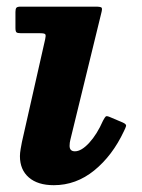

<svg xmlns="http://www.w3.org/2000/svg" viewBox="-20 -540 428 578"><path d="M285 -501 192 -120Q189.5 -110.5 189.5 -101Q189.5 -84.5 205.5 -84.5Q225 -84.5 248.5 -110Q272 -135.5 290 -176.5Q295.5 -187 298.5 -189.5Q301.5 -192 313.5 -186.5L350 -171Q361 -166 359.5 -160.5Q358 -155 353 -145Q318.5 -71.5 263.8 -27Q209 17.5 142 17.5Q93.5 17.5 66.8 -5.8Q40 -29 40 -70Q40 -79 42.2 -91.8Q44.5 -104.5 46 -112.5L116 -422Q118.5 -433 116.5 -436.5Q114.5 -440 100.5 -440H43Q32.5 -440 29.5 -442.8Q26.5 -445.5 26.5 -456V-504Q26.5 -513.5 29.5 -516.8Q32.5 -520 42 -520H267.5Q283 -520 285.8 -517Q288.5 -514 285 -501Z"/></svg>

Font: Besley*
Style: Bold Italic
Weight: 700
Italic angle: -13°
Designer: Owen Earl
Foundry: indestructible type*
Version: Version 2.000; ttfautohint (v1.8.3)